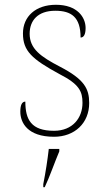

<svg xmlns="http://www.w3.org/2000/svg" viewBox="-20 -562 445 803"><path d="M206 10C292 10 353 -47 353 -131C353 -191 333 -230 231 -283C150 -325 104 -358 104 -421C104 -476 138 -517 211 -517C278 -517 317 -491 317 -405C331 -405 338 -419 338 -445C338 -489 304 -542 214 -542C129 -542 76 -493 76 -422C76 -349 113 -315 229 -252C311 -210 325 -180 325 -132C325 -69 284 -15 206 -15C111 -15 86 -61 86 -137C72 -137 65 -123 65 -95C65 -50 94 10 206 10ZM161 208V221H167C186 182 210 113 228 71V61H184C179 105 171 158 161 208Z"/></svg>

Font: Noto Serif Georgian Thin
Style: Regular
Weight: 100
Designer: Monotype Design Team, Akaki Razmadze
Foundry: Google LLC
Version: Version 2.003